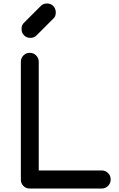

<svg xmlns="http://www.w3.org/2000/svg" viewBox="-20 -1085 682 1105"><path d="M151 0Q129 0 114.5 -15Q100 -30 100 -52V-729Q100 -751 115 -766Q130 -781 151 -781Q173 -781 188 -766Q203 -751 203 -729V-104H565Q587 -104 602 -89Q617 -74 617 -52Q617 -30 602 -15Q587 0 565 0ZM155 -867Q133 -867 118.5 -881.5Q104 -896 104 -918Q104 -939 116 -952L214 -1050Q229 -1065 250 -1065Q273 -1065 287 -1050Q301 -1035 301 -1013Q301 -1003 298 -994Q295 -985 287 -978L190 -881Q176 -867 155 -867Z"/></svg>

Font: Comfortaa
Style: Bold
Weight: 700
Designer: Johan Aakerlund
Foundry: Johan Aakerlund
Version: Version 3.104; ttfautohint (v1.8.1.43-b0c9)